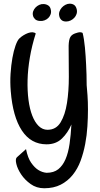

<svg xmlns="http://www.w3.org/2000/svg" viewBox="-20 -836 532 1020"><path d="M227.5 -69.3Q144.5 -69.3 96.2 -142.6Q47.9 -215.8 37.1 -351.6Q33.2 -398.4 36.1 -444.3Q39.1 -490.2 45.9 -528.3Q52.7 -566.4 62.5 -593.8Q72.3 -621.1 82 -630.9Q91.8 -640.6 104.5 -648.4Q117.2 -656.2 129.4 -660.6Q141.6 -665 152.3 -664.6Q163.1 -664.1 169.9 -658.2Q149.4 -593.8 138.7 -530.8Q127.9 -467.8 126.5 -411.1Q125 -354.5 131.3 -305.7Q137.7 -256.8 151.4 -221.7Q165 -186.5 185.5 -166.5Q206.1 -146.5 232.4 -146.5Q278.3 -146.5 302.2 -186.5Q326.2 -226.6 335.9 -289.1Q345.7 -351.6 345.7 -427.7Q345.7 -503.9 344.7 -577.1Q343.8 -612.3 350.1 -631.3Q356.4 -650.4 377.9 -658.2Q385.7 -661.1 393.6 -663.1Q409.2 -667 418.9 -661.1Q426.8 -629.9 431.2 -583.5Q435.5 -537.1 437.5 -492.2Q440.4 -439.5 440.4 -383.8Q442.4 -364.3 444.8 -330.1Q447.3 -295.9 447.3 -253.9Q447.3 -211.9 444.3 -164.6Q441.4 -117.2 432.6 -70.8Q423.8 -24.4 408.2 18.1Q392.6 60.5 366.2 93.3Q339.8 126 302.7 145Q265.6 164.1 214.8 164.1Q173.8 164.1 142.6 141.6Q111.3 119.1 92.3 90.3Q73.2 61.5 66.9 35.2Q60.5 8.8 69.3 0L118.2 -43.9Q127.9 3.9 146 29.3Q164.1 54.7 182.6 66.4Q204.1 80.1 227.5 82Q265.6 82 289.6 63Q313.5 43.9 328.1 9.8Q342.8 -24.4 349.6 -71.8Q356.4 -119.1 359.4 -174.8Q340.8 -130.9 309.1 -100.1Q277.3 -69.3 227.5 -69.3ZM350.6 -816.4Q364.3 -816.4 374 -809.6Q383.8 -802.7 387.7 -786.1Q390.6 -773.4 386.7 -761.7Q382.8 -750 374.5 -741.2Q366.2 -732.4 355 -727.1Q343.8 -721.7 331.1 -721.7Q314.5 -721.7 305.7 -730.5Q296.9 -739.3 294.9 -751Q292 -762.7 295.9 -774.4Q299.8 -786.1 308.1 -795.4Q316.4 -804.7 327.6 -810.5Q338.9 -816.4 350.6 -816.4ZM212.9 -814.5Q226.6 -813.5 236.8 -806.6Q247.1 -799.8 250 -784.2Q252.9 -771.5 249 -760.3Q245.1 -749 236.8 -740.7Q228.5 -732.4 216.8 -728Q205.1 -723.6 192.4 -724.6Q174.8 -725.6 166 -734.4Q157.2 -743.2 155.3 -752.9Q152.3 -764.6 156.2 -775.9Q160.2 -787.1 168.5 -795.9Q176.8 -804.7 188.5 -810.1Q200.2 -815.4 212.9 -814.5Z"/></svg>

Font: Rancho
Style: Regular
Weight: 400
Designer: Font Diner, Inc
Foundry: Font Diner, Inc
Version: Version 1.001